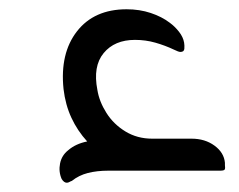

<svg xmlns="http://www.w3.org/2000/svg" viewBox="-20 -368 515 414"><path d="M465 -17V-12Q466 -5 464.5 -2.5Q463 0 455 0H214Q189 0 169.5 5Q150 10 135 22Q132 23 129.5 24.5Q127 26 124 26Q118 26 113 18Q106 2 109.5 -15.5Q113 -33 127 -44Q143 -58 168 -63Q147 -86 134 -114Q121 -142 117 -176Q109 -253 146 -300.5Q183 -348 253 -348Q281 -348 305 -340Q329 -332 346 -319Q357 -311 366 -299.5Q375 -288 377 -276Q378 -270 377.5 -263Q377 -256 369 -256Q365 -256 355 -261Q336 -270 315 -276Q294 -282 271 -282Q227 -282 203.5 -253.5Q180 -225 190 -174Q194 -149 209.5 -124.5Q225 -100 250.5 -84.5Q276 -69 308 -69H393Q422 -69 442.5 -54Q463 -39 465 -17Z"/></svg>

Font: Zain
Style: Italic
Weight: 400
Italic angle: -10°
Designer: Zain,Boutros
Foundry: Mobile Telecommunications Company (Zain), 2024
Version: Version 1.51; ttfautohint (v1.8.4)